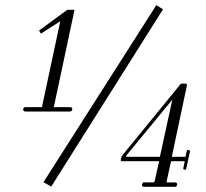

<svg xmlns="http://www.w3.org/2000/svg" viewBox="-20 -722 798 742"><path d="M178 -1 148 -18 584 -702 610 -686ZM78 -291Q68 -291 70 -302Q72 -308 79 -308H142L213 -640L138 -592L131 -604L240 -684H268L188 -308H250Q261 -308 259 -298Q257 -291 249 -291ZM537 0Q530 0 529 -5.5Q528 -11 535 -18Q536 -17 537 -17H572Q576 -17 578 -23L595 -99H453Q445 -99 447 -106L449 -113V-117L677 -396Q680 -399 683 -399H696Q704 -399 702 -390L644 -116H697L702 -140Q706 -144 710.5 -142Q715 -140 714 -136L700 -71Q699 -66 694.5 -66Q690 -66 688 -70L694 -99H641L624 -21Q623 -17 627 -17H657Q663 -17 664.5 -11.5Q666 -6 660 0H657ZM470 -116H598L646 -337L469 -122Q465 -116 470 -116Z"/></svg>

Font: HK Venetian
Style: Italic
Weight: 400
Italic angle: -12°
Version: Version 1.000;PS 001.000;hotconv 1.0.88;makeotf.lib2.5.64775